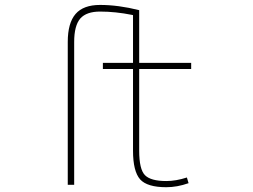

<svg xmlns="http://www.w3.org/2000/svg" viewBox="-20 -783 1040 790"><path d="M664.1 -12.7Q585.9 -12.7 556.6 -44.9Q527.3 -78.1 527.3 -163.1V-499H403.3V-524.4H527.3V-720.7L523.4 -721.7Q455.1 -735.4 391.6 -735.4Q335.9 -735.4 310.5 -707Q285.2 -677.7 285.2 -610.4V-22.5H258.8V-610.4Q258.8 -688.5 291 -725.6Q323.2 -762.7 391.6 -762.7Q466.8 -762.7 552.7 -741.2V-524.4H766.6V-499H552.7V-163.1Q552.7 -85.9 576.7 -62Q600.6 -38.1 664.1 -38.1Q704.1 -38.1 749 -52.7L755.9 -29.3Q709 -12.7 664.1 -12.7Z"/></svg>

Font: Mgen+ 1m thin
Style: Regular
Weight: 100
Designer: [Source Han Sans]
Ryoko NISHIZUKA  (kana & ideographs); Paul D. Hunt (Latin, Greek & Cyrillic); Wenlong ZHANG  (bopomofo
Version: Version 1.059.20150602